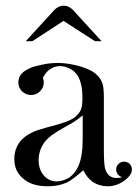

<svg xmlns="http://www.w3.org/2000/svg" viewBox="-20 -643 481 671"><path d="M269 -240Q256 -229 242 -219.5Q228 -210 212 -202Q178 -183 163 -172Q156 -167 150 -161.5Q144 -156 138 -149Q115 -120 115 -83Q115 -51 133 -30Q151 -9 178 -9Q200 -9 223 -23Q244 -39 254 -63Q269 -96 269 -158ZM130 -371Q133 -363 133 -355Q133 -337 120 -324Q107 -311 89 -311Q70 -311 57 -324Q44 -337 44 -355Q44 -363 47 -371Q53 -390 81 -403Q90 -408 101.5 -411Q113 -414 127 -417Q155 -423 182 -423Q211 -423 245 -415Q262 -411 275.5 -406Q289 -401 300 -395Q331 -377 339 -348Q343 -335 343 -299V-118Q343 -95 344 -79Q345 -63 347 -55Q356 -21 388 -21Q399 -21 407 -24Q398 -26 392 -33.5Q386 -41 386 -51Q386 -62 394 -70Q402 -78 414 -78Q422 -78 429 -74Q441 -65 441 -51Q441 -39 432.5 -28.5Q424 -18 411.5 -9.5Q399 -1 385 3.5Q371 8 359 8Q325 8 302 -9Q285 -21 271 -48Q254 -33 241.5 -23.5Q229 -14 221 -9Q189 8 147 8Q92 8 62 -18Q30 -44 30 -87Q30 -127 56 -155Q64 -163 72 -168.5Q80 -174 90 -179Q99 -184 113 -188.5Q127 -193 145 -198Q188 -209 207 -216Q218 -220 226 -224Q234 -228 241 -233Q257 -246 263 -260Q266 -268 267 -278Q268 -288 268 -302Q268 -358 247 -385Q237 -397 222 -404Q206 -412 190 -412Q171 -412 155 -401Q141 -392 131 -373ZM168 -606Q183 -623 202 -623Q222 -623 237 -606L335 -499H312L202 -570L93 -499H70L168 -606Z"/></svg>

Font: Wachinanga
Style: Regular
Weight: 400
Designer: deFharo
Foundry: deFharo
Version: Wachinanga: Version 2.001 2013